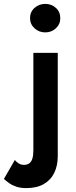

<svg xmlns="http://www.w3.org/2000/svg" viewBox="-104 -731 389 984"><path d="M50 -638Q50 -607 73 -586Q96 -565 128 -565Q160 -565 182.5 -586Q205 -607 205 -638Q205 -670 182.5 -690.5Q160 -711 128 -711Q96 -711 73 -690.5Q50 -670 50 -638ZM-28 89 -84 186Q-72 197 -56.5 208Q-41 219 -19.5 226Q2 233 31 233Q84 233 120 212.5Q156 192 174 155Q192 118 192 69V-460H67V39Q67 65 62 81.5Q57 98 46 106Q35 114 19 114Q4 114 -7.5 107Q-19 100 -28 89Z"/></svg>

Font: Jost SemiBold
Style: Regular
Weight: 600
Version: Version 3.710